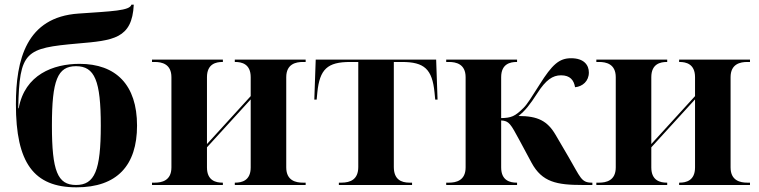

<svg xmlns="http://www.w3.org/2000/svg" viewBox="-20 -791 3244 821"><path d="M307 10C481 10 566 -84 566 -254C566 -428 476 -518 320 -518C208 -518 86 -472 60 -328H58C63 -573 88 -585 313 -605C464 -618 545 -625 552 -771H542C535 -745 459 -743 316 -733C92 -718 48 -535 48 -345C48 -95 124 10 307 10ZM305 0C226 0 202 -60 202 -254C202 -448 226 -508 305 -508C385 -508 411 -446 411 -254C411 -62 385 0 305 0Z M630 0H933V-10H931C904 -10 865 -18 865 -75V-161L1052 -366V-75C1052 -18 1013 -10 986 -10H984V0H1287V-10H1275C1246 -10 1204 -18 1204 -75V-461C1204 -518 1246 -526 1275 -526H1287V-536H984V-526H986C1013 -526 1052 -518 1052 -461V-380L865 -175V-461C865 -518 904 -526 931 -526H933V-536H630V-526H642C671 -526 713 -518 713 -461V-75C713 -18 671 -10 642 -10H630Z M1429 0H1742V-10H1731C1695 -10 1664 -24 1664 -77V-526H1699C1795 -526 1828 -495 1838 -396L1841 -365H1851L1845 -536H1330L1324 -365H1334L1337 -396C1347 -495 1380 -526 1477 -526H1512V-77C1512 -24 1479 -10 1440 -10H1429Z M1888 0H2191V-10H2189C2162 -10 2123 -18 2123 -75V-276C2157 -274 2163 -262 2202 -190L2253 -95C2298 -12 2361 0 2471 0H2513V-10H2510C2465 -10 2462 -33 2411 -120L2356 -214C2321 -274 2280 -295 2197 -295C2226 -318 2245 -342 2278 -393C2314 -449 2343 -469 2379 -469C2418 -469 2434 -448 2439 -418C2471 -421 2498 -444 2498 -481C2498 -512 2478 -542 2422 -542C2371 -542 2341 -515 2287 -429C2254 -377 2235 -346 2219 -330C2182 -293 2166 -287 2123 -286V-461C2123 -518 2162 -526 2189 -526H2191V-536H1888V-526H1900C1929 -526 1971 -518 1971 -461V-75C1971 -18 1929 -10 1900 -10H1888Z M2530 0H2833V-10H2831C2804 -10 2765 -18 2765 -75V-161L2952 -366V-75C2952 -18 2913 -10 2886 -10H2884V0H3187V-10H3175C3146 -10 3104 -18 3104 -75V-461C3104 -518 3146 -526 3175 -526H3187V-536H2884V-526H2886C2913 -526 2952 -518 2952 -461V-380L2765 -175V-461C2765 -518 2804 -526 2831 -526H2833V-536H2530V-526H2542C2571 -526 2613 -518 2613 -461V-75C2613 -18 2571 -10 2542 -10H2530Z"/></svg>

Font: Noto Serif Display
Style: Bold
Weight: 700
Designer: Monotype Design Team
Foundry: Monotype Imaging Inc.
Version: Version 2.009